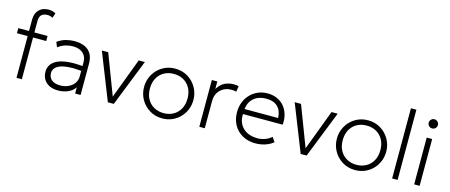

<svg xmlns="http://www.w3.org/2000/svg" viewBox="-47 -1311 4455 1902"><g transform="rotate(15 2180.0 -360.0)"><path d="M140 0V-596Q140 -662 176.8 -698.5Q213.5 -735 274 -735Q299 -735 317 -729.2Q335 -723.5 347 -716L331 -667Q316 -674.5 302 -677.8Q288 -681 275 -681Q240.5 -681 217.8 -662.5Q195 -644 195 -595V-480H330V-428H195V0ZM30 -428V-480H153V-428Z M568.5 15Q516 15 478.5 -3.8Q441 -22.5 421.2 -56.2Q401.5 -90 401.5 -135Q401.5 -172 420.8 -203.2Q440 -234.5 482.5 -255.5Q525 -276.5 594.5 -283.5Q664 -290.5 764.5 -279L767.5 -229Q679 -240 619.2 -236.2Q559.5 -232.5 524 -218.2Q488.5 -204 473 -182.2Q457.5 -160.5 457.5 -135Q457.5 -90 489 -64.5Q520.5 -39 576.5 -39Q623.5 -39 660.8 -56.8Q698 -74.5 719.8 -105.2Q741.5 -136 741.5 -175V-322Q741.5 -360.5 724.5 -388.2Q707.5 -416 675.8 -431Q644 -446 599.5 -446Q561.5 -446 524 -434.5Q486.5 -423 449.5 -396L429 -446Q472 -477 516.5 -488.5Q561 -500 600.5 -500Q666 -500 709.8 -479.5Q753.5 -459 775.5 -419.2Q797.5 -379.5 797.5 -322V0H741.5V-63Q715.5 -25 669.5 -5Q623.5 15 568.5 15Z M1077 0 887 -480H952L1117 -47H1102L1265 -480H1328L1138 0Z M1637 15Q1564.5 15 1507.2 -19.8Q1450 -54.5 1417 -112.5Q1384 -170.5 1384 -240Q1384 -292 1403 -338.2Q1422 -384.5 1456.2 -419.8Q1490.5 -455 1536.5 -475Q1582.5 -495 1637 -495Q1709.5 -495 1766.8 -460.2Q1824 -425.5 1857 -367.5Q1890 -309.5 1890 -240Q1890 -188 1871 -141.8Q1852 -95.5 1818 -60.2Q1784 -25 1737.8 -5Q1691.5 15 1637 15ZM1637 -39Q1693.5 -39 1737 -63.8Q1780.5 -88.5 1805.2 -133.5Q1830 -178.5 1830 -240Q1830 -301.5 1805.2 -346.8Q1780.5 -392 1737 -416.5Q1693.5 -441 1637 -441Q1580.5 -441 1537 -416.5Q1493.5 -392 1468.8 -346.8Q1444 -301.5 1444 -240Q1444 -178.5 1468.8 -133.5Q1493.5 -88.5 1537 -63.8Q1580.5 -39 1637 -39Z M2015 0V-480H2071V-403Q2104 -455.5 2146 -475.2Q2188 -495 2235 -495Q2248 -495 2261.8 -494Q2275.5 -493 2288 -490L2278 -431Q2265.5 -434 2253.2 -435.5Q2241 -437 2229 -437Q2160 -437 2115.5 -393.2Q2071 -349.5 2071 -279V0Z M2593 15Q2518 15 2460.5 -16.8Q2403 -48.5 2370.5 -105.5Q2338 -162.5 2338 -238Q2338 -293 2356.5 -340Q2375 -387 2408.5 -421.8Q2442 -456.5 2486.8 -475.8Q2531.5 -495 2584 -495Q2639.5 -495 2683.2 -475.2Q2727 -455.5 2756.2 -420Q2785.5 -384.5 2799 -337Q2812.5 -289.5 2807 -234H2400Q2397 -175.5 2420.5 -131.8Q2444 -88 2490 -63.5Q2536 -39 2600 -39Q2638.5 -39 2676.8 -52.8Q2715 -66.5 2742 -92L2774.5 -45Q2750 -24.5 2719.5 -11Q2689 2.5 2656.8 8.8Q2624.5 15 2593 15ZM2402 -286H2747Q2744 -359.5 2703 -400.2Q2662 -441 2584 -441Q2508.5 -441 2459.5 -400.2Q2410.5 -359.5 2402 -286Z M3054.5 0 2864.5 -480H2929.5L3094.5 -47H3079.5L3242.5 -480H3305.5L3115.5 0Z M3614.5 15Q3542 15 3484.8 -19.8Q3427.5 -54.5 3394.5 -112.5Q3361.5 -170.5 3361.5 -240Q3361.5 -292 3380.5 -338.2Q3399.5 -384.5 3433.8 -419.8Q3468 -455 3514 -475Q3560 -495 3614.5 -495Q3687 -495 3744.2 -460.2Q3801.5 -425.5 3834.5 -367.5Q3867.5 -309.5 3867.5 -240Q3867.5 -188 3848.5 -141.8Q3829.5 -95.5 3795.5 -60.2Q3761.5 -25 3715.2 -5Q3669 15 3614.5 15ZM3614.5 -39Q3671 -39 3714.5 -63.8Q3758 -88.5 3782.8 -133.5Q3807.5 -178.5 3807.5 -240Q3807.5 -301.5 3782.8 -346.8Q3758 -392 3714.5 -416.5Q3671 -441 3614.5 -441Q3558 -441 3514.5 -416.5Q3471 -392 3446.2 -346.8Q3421.5 -301.5 3421.5 -240Q3421.5 -178.5 3446.2 -133.5Q3471 -88.5 3514.5 -63.8Q3558 -39 3614.5 -39Z M3992.5 0V-720H4048.5V0Z M4218.5 0V-480H4274.5V0ZM4246.5 -581Q4227 -581 4213.2 -594.8Q4199.5 -608.5 4199.5 -628Q4199.5 -647.5 4213.2 -661.2Q4227 -675 4246.5 -675Q4266 -675 4279.8 -661.2Q4293.5 -647.5 4293.5 -628Q4293.5 -608.5 4279.8 -594.8Q4266 -581 4246.5 -581Z"/></g></svg>

Font: Geologica Roman Thin
Style: Regular
Weight: 250
Designer: Sindre Bremnes, Frode Helland
Foundry: Monokrom Skriftforlag AS
Version: Version 1.010;gftools[0.9.28]